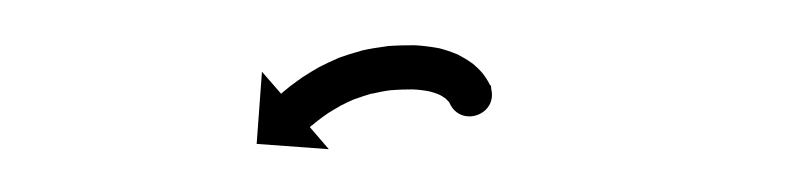

<svg xmlns="http://www.w3.org/2000/svg" viewBox="-20 -246 368 87"><path d="M202.6 -205.8C202.5 -206.3 202.5 -206.8 202.5 -207.3L182.5 -206.7C182.5 -206 182.6 -205.2 182.6 -204.5C182.6 -204.5 182.6 -204.3 182.6 -204.2C182.6 -204.1 182.7 -203.9 182.7 -203.9C182.8 -202.9 182.9 -201.9 183.2 -200.9C184.6 -195.1 190.6 -194.1 195.6 -195.9C200.5 -197.7 204.5 -202.3 201.9 -207.7C201.8 -207.9 201.7 -208.1 201.6 -208.3C201.6 -208.3 201.5 -208.4 201.4 -208.6C201.4 -208.7 201.3 -208.9 201.3 -208.9C200.6 -210.1 199.8 -211.3 198.9 -212.5C198.9 -212.5 198.8 -212.6 198.7 -212.7C198.6 -212.9 198.5 -213 198.5 -213C197.2 -214.5 195.8 -215.8 194.3 -217.1C194.3 -217.1 194.2 -217.2 194 -217.3C193.9 -217.4 193.7 -217.5 193.7 -217.5C191.8 -218.9 189.7 -220.1 187.6 -221.2C187.6 -221.2 187.5 -221.3 187.3 -221.4C187.1 -221.4 186.9 -221.5 186.9 -221.5C184.3 -222.6 181.5 -223.5 178.8 -224.2C178.8 -224.2 178.6 -224.2 178.4 -224.2C178.3 -224.3 178.1 -224.3 178.1 -224.3C174.7 -224.9 171.3 -225.3 167.9 -225.5C167.9 -225.5 167.8 -225.5 167.7 -225.5C167.5 -225.5 167.4 -225.5 167.4 -225.5C163.4 -225.5 159.4 -225.4 155.4 -225.1C155.4 -225.1 155.3 -225 155.2 -225C155.1 -225 155 -225 155 -225C151.2 -224.5 147.5 -223.9 143.9 -223.1C143.9 -223.1 143.8 -223 143.7 -223C143.5 -223 143.4 -222.9 143.4 -222.9C140.1 -222 136.8 -221 133.5 -219.8C133.5 -219.8 133.4 -219.7 133.3 -219.7C133.2 -219.6 133.1 -219.6 133.1 -219.6C130.3 -218.4 127.4 -217 124.6 -215.6C124.6 -215.6 124.6 -215.6 124.5 -215.5C124.4 -215.5 124.3 -215.4 124.3 -215.4C122 -214.1 119.7 -212.7 117.4 -211.2C117.4 -211.2 117.3 -211.2 117.3 -211.1C117.2 -211.1 117.2 -211.1 117.2 -211.1C115.4 -209.8 113.7 -208.6 112 -207.3C112 -207.3 111.9 -207.3 111.9 -207.2C111.8 -207.2 111.8 -207.2 111.8 -207.2C110.7 -206.3 109.6 -205.4 108.5 -204.5C108.5 -204.5 108.5 -204.5 108.5 -204.5C108.5 -204.5 108.5 -204.5 108.5 -204.5C108.1 -204.2 107.7 -203.8 107.4 -203.5L98.7 -213.5L96.3 -180.8L129 -178.4L120.4 -188.4C120.8 -188.7 121.1 -189 121.4 -189.3C121.4 -189.3 121.4 -189.2 121.4 -189.2C121.4 -189.2 121.4 -189.2 121.4 -189.2C122.3 -190 123.3 -190.7 124.2 -191.5C124.2 -191.5 124.2 -191.5 124.1 -191.4C124.1 -191.4 124.1 -191.4 124.1 -191.4C125.5 -192.5 127 -193.6 128.5 -194.6C128.5 -194.6 128.5 -194.6 128.4 -194.5C128.4 -194.5 128.3 -194.5 128.3 -194.5C130.2 -195.7 132.2 -196.9 134.2 -198C134.2 -198 134.1 -198 134 -197.9C133.9 -197.9 133.9 -197.9 133.9 -197.9C136.2 -199.1 138.5 -200.2 140.9 -201.2C140.9 -201.2 140.8 -201.1 140.7 -201.1C140.6 -201.1 140.5 -201 140.5 -201C143.2 -202 146 -202.9 148.7 -203.7C148.7 -203.7 148.6 -203.6 148.5 -203.6C148.4 -203.6 148.3 -203.5 148.3 -203.5C151.3 -204.2 154.4 -204.8 157.5 -205.2C157.5 -205.2 157.4 -205.2 157.3 -205.1C157.2 -205.1 157.1 -205.1 157.1 -205.1C160.5 -205.4 163.9 -205.5 167.3 -205.5C167.3 -205.5 167.2 -205.5 167.1 -205.5C166.9 -205.5 166.8 -205.5 166.8 -205.5C169.4 -205.4 172 -205.1 174.5 -204.6C174.5 -204.6 174.4 -204.7 174.2 -204.7C174 -204.7 173.9 -204.8 173.9 -204.8C175.7 -204.3 177.5 -203.8 179.3 -203C179.3 -203 179.1 -203.1 178.9 -203.2C178.8 -203.3 178.6 -203.3 178.6 -203.3C179.8 -202.8 180.9 -202.1 182 -201.3C182 -201.3 181.9 -201.4 181.7 -201.5C181.6 -201.7 181.4 -201.8 181.4 -201.8C182.1 -201.2 182.8 -200.5 183.4 -199.8C183.4 -199.8 183.3 -200 183.2 -200.1C183.1 -200.2 183 -200.4 183 -200.4C183.3 -200 183.6 -199.5 183.9 -199.1C183.9 -199.1 183.8 -199.2 183.7 -199.4C183.6 -199.5 183.5 -199.7 183.5 -199.7C183.7 -199.4 183.8 -199.2 183.9 -198.9C186.5 -193.6 191.9 -192.3 196.3 -193.9C200.7 -195.5 204 -199.9 202.6 -205.7C202.6 -205.9 202.5 -206.1 202.5 -206.3C202.5 -206.3 202.5 -206.2 202.5 -206.1C202.6 -205.9 202.6 -205.8 202.6 -205.8Z"/></svg>

Font: FRB American Cursive Just Arrows Ultra
Style: Bold Italic
Weight: 1000
Italic angle: -25°
Version: Version 2.0;Modular Font Editor K font №1